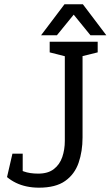

<svg xmlns="http://www.w3.org/2000/svg" viewBox="-20 -860 512 888"><path d="M361.8 -224Q361.8 -160 343.5 -107Q325.2 -54 281.3 -23Q237.5 8 160.2 8Q130.2 8 103.4 2.3Q76.7 -3.3 53.8 -14.4Q31 -25.5 12.5 -41L39.5 -93Q62.2 -77.2 89.9 -67.1Q117.7 -57 156.8 -57Q202.2 -57 229.2 -78.1Q256.3 -99.2 268.1 -133.8Q279.8 -168.5 279.8 -208V-667H361.8ZM209.8 -667H289.8L294.7 -596.2L209.8 -617.8ZM343.5 -596 351.8 -667H431.8V-617.8ZM85 -149.3V-41H12.5L37.5 -149.3ZM281.7 -840.3H363.3L471.7 -697H398.3ZM360 -840.3 243.3 -697H170L278.3 -840.3Z"/></svg>

Font: Epunda Slab Light
Style: Regular
Weight: 300
Designer: Simon Atzbach
Foundry: typofactur
Version: Version 1.102